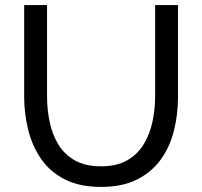

<svg xmlns="http://www.w3.org/2000/svg" viewBox="-20 -730 795 755"><path d="M378 5Q293 5 235 -24.5Q177 -54 142 -104.5Q107 -155 91 -219Q75 -283 75 -351V-710H165V-351Q165 -299 175.5 -249.5Q186 -200 210 -161Q234 -122 275 -99Q316 -76 377 -76Q439 -76 480 -99.5Q521 -123 545 -162.5Q569 -202 579.5 -251Q590 -300 590 -351V-710H680V-351Q680 -279 663.5 -214.5Q647 -150 611 -101Q575 -52 517.5 -23.5Q460 5 378 5Z"/></svg>

Font: Raleway Thin Medium
Style: Regular
Weight: 500
Version: Version 4.026